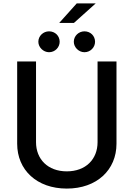

<svg xmlns="http://www.w3.org/2000/svg" viewBox="-20 -1085 778 1117"><path d="M547.6 -727.3V-257.8C547.6 -159.1 479.4 -88.1 368.6 -88.1C258.2 -88.1 189.6 -159.1 189.6 -257.8V-727.3H79.9V-248.9C79.9 -96.2 194.2 12.1 368.6 12.1C543 12.1 657.7 -96.2 657.7 -248.9V-727.3ZM203.1 -842C203.1 -809.7 232.2 -781.2 265.3 -781.2C300.4 -781.2 327.1 -809.7 327.1 -842C327.1 -876.4 300.4 -902.7 265.3 -902.7C232.2 -902.7 203.1 -876.4 203.1 -842ZM324.6 -951.7H410.2L536.9 -1065.3H426.5ZM409.4 -842C409.4 -809.7 438.2 -781.2 471.2 -781.2C506.4 -781.2 533 -809.7 533 -842C533 -876.4 506.4 -902.7 471.2 -902.7C438.2 -902.7 409.4 -876.4 409.4 -842Z"/></svg>

Font: Magic Ui Pro Medium
Style: Regular
Weight: 500
Designer: Stefan Endress, Andreas Faust
Version: Version 1.000;FEAKit 1.0